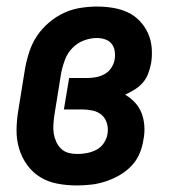

<svg xmlns="http://www.w3.org/2000/svg" viewBox="-20 -558 540 586"><path d="M214 8Q184 8 155 2.5Q126 -3 102.5 -17.5Q79 -32 62.5 -55Q46 -78 38 -105.5Q30 -133 30.5 -163Q31 -193 36 -222L57 -352Q62 -378 70.5 -403Q79 -428 94 -450Q109 -472 130.5 -490Q152 -508 176 -519Q200 -530 226 -534Q252 -538 277 -538Q301 -538 325 -534Q349 -530 369.5 -520.5Q390 -511 406 -494.5Q422 -478 431.5 -457Q441 -436 443 -412Q445 -388 441 -364Q438 -349 432.5 -334Q427 -319 416.5 -306.5Q406 -294 391.5 -285Q377 -276 362 -269Q379 -259 392 -245Q405 -231 412 -213Q419 -195 420.5 -174Q422 -153 418 -133Q415 -111 406 -89.5Q397 -68 380.5 -51Q364 -34 343.5 -22.5Q323 -11 301.5 -4Q280 3 258 5.5Q236 8 214 8ZM217 -88Q231 -88 246 -91Q261 -94 274.5 -101Q288 -108 297 -121.5Q306 -135 308 -149Q311 -165 306.5 -181Q302 -197 290.5 -207Q279 -217 263 -220.5Q247 -224 231 -224H175L191 -320H247Q260 -320 273.5 -322.5Q287 -325 299.5 -332Q312 -339 320 -351.5Q328 -364 330 -377Q332 -390 330 -402.5Q328 -415 320.5 -424.5Q313 -434 300.5 -438Q288 -442 276 -442Q256 -442 236 -434.5Q216 -427 201 -411.5Q186 -396 178.5 -376.5Q171 -357 167 -337L146 -207Q144 -193 143 -178.5Q142 -164 144 -151Q146 -138 151.5 -125.5Q157 -113 166.5 -104Q176 -95 189 -91.5Q202 -88 217 -88Z"/></svg>

Font: Iosevka Slab
Style: Bold Italic
Weight: 700
Italic angle: -9°
Monospace: yes
Designer: Belleve Invis
Foundry: Belleve Invis
Version: Version 11.1.0; ttfautohint (v1.8.3)